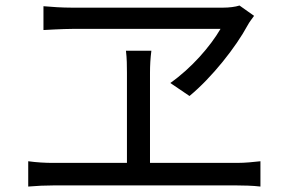

<svg xmlns="http://www.w3.org/2000/svg" viewBox="-20 -712 1040 698"><path d="M903.7 -654.4 850.7 -691.9C835.6 -687 812.7 -684.2 791.3 -684.2C698.9 -684.2 319.3 -684.2 240 -684.2C206 -684.2 169.4 -686.6 138 -689.4V-602.8C138 -602.8 208 -607 244.7 -607C312 -607 704.2 -607 781.7 -607C744.1 -542.6 675.4 -463.8 599.1 -410.3L668.9 -363C751.5 -431.4 837.3 -540.4 880.6 -620.6C887 -632.6 895.1 -642.3 903.7 -654.4ZM525.3 -447.6C525.3 -473.8 526.7 -499.3 530.3 -527.5H437.9C441.3 -499.6 441.5 -471.4 441.5 -448C441.5 -403.3 441.5 -134.1 441.5 -81.6H525.3C525.3 -134.5 525.3 -404.1 525.3 -447.6ZM82.6 -125.8V-33.8C114.3 -36.5 144.8 -37.9 173.1 -37.9H841.7C861.8 -37.9 899.2 -37.2 926.8 -33.8V-125.8C900.4 -123 872.7 -119.8 841.7 -119.8H173.1C144.4 -119.8 112.9 -121.6 82.6 -125.8Z"/></svg>

Font: Source Han Sans JP VF
Style: Regular
Weight: 250
Designer: Ryoko NISHIZUKA 西塚涼子 (kana, bopomofo & ideographs); Paul D. Hunt (Latin, Greek & Cyrillic); Sandoll Communications 산돌커뮤니
Foundry: Adobe
Version: Version 2.004;hotconv 1.0.118;makeotfexe 2.5.65603